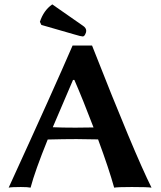

<svg xmlns="http://www.w3.org/2000/svg" viewBox="-20 -863 741 886"><path d="M221.2 -842.8 362.8 -744.1Q377.9 -734.4 377.9 -720.2Q377.9 -713.4 373 -704.1Q368.2 -694.8 361.8 -694.8Q354 -694.8 323.2 -704.1L170.9 -748L164.1 -762.2Q181.2 -814.9 221.2 -842.8ZM411.6 -274.9Q363.3 -401.9 323.2 -494.1H316.9L223.6 -275.9Q266.1 -273.9 328.1 -273.9Q359.4 -273.9 411.6 -274.9ZM200.2 -219.2Q141.6 -74.7 121.1 2.9Q108.9 0 76.2 0Q32.2 0 20 2.9Q231 -458 314.9 -652.8H404.8Q599.6 -156.7 679.2 2.9Q662.1 0 587.9 0Q523.9 0 506.8 2.9Q482.9 -83.5 432.6 -219.7Q372.1 -221.2 333 -221.2Q276.4 -221.2 200.2 -219.2Z"/></svg>

Font: Linux Biolinum
Style: Bold
Weight: 700
Designer: Philipp H. Poll
Foundry: Philipp H. Poll
Version: Version 1.3.2 ; ttfautohint (v0.9)